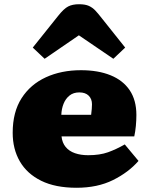

<svg xmlns="http://www.w3.org/2000/svg" viewBox="-20 -874 710 908"><path d="M342 14Q242 14 175 -19Q108 -52 74 -110.5Q40 -169 40 -246Q40 -344 82 -409.5Q124 -475 197 -508.5Q270 -542 363 -542Q444 -542 503 -518Q562 -494 593.5 -447Q625 -400 625 -330Q625 -305 622.5 -278.5Q620 -252 615 -229H271Q274 -199 290.5 -179Q307 -159 334.5 -149.5Q362 -140 397 -140Q452 -140 491 -154Q530 -168 570 -191L635 -113Q588 -59 514.5 -22.5Q441 14 342 14ZM270 -331H411Q413 -347 414 -359Q415 -371 415 -381Q415 -406 399.5 -421.5Q384 -437 355 -437Q327 -437 308.5 -422Q290 -407 280.5 -383Q271 -359 270 -331ZM191 -596 135 -649 255 -799Q282 -833 302.5 -843.5Q323 -854 354 -854Q383 -854 400.5 -846Q418 -838 431.5 -823.5Q445 -809 462 -787L572 -649L516 -596L353 -707Z"/></svg>

Font: Literata Variable Black
Style: Regular
Weight: 900
Designer: Latin by Veronika Burian and Jose Scaglione. Greek by Irene Vlachou. Cyrillic by Vera Evstafieva.
Foundry: TypeTogether
Version: Version 3.021